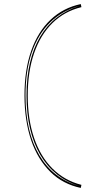

<svg xmlns="http://www.w3.org/2000/svg" viewBox="-20 -835 479 941"><path d="M376 86Q333 77 295.5 57.5Q258 38 227.5 8Q197 -22 173 -61Q149 -100 133 -147Q117 -194 108.5 -249.5Q100 -305 100 -367Q100 -492 133 -586Q166 -680 228 -738.5Q290 -797 376 -815L379 -800Q296 -780 237 -722Q178 -664 147 -574Q116 -484 116 -367Q116 -250 147 -159Q178 -68 237 -9Q296 50 379 71ZM369 77Q307 58 258.5 19Q210 -20 177 -76.5Q144 -133 127 -206Q110 -279 110 -367Q110 -456 127 -528Q144 -600 177 -655.5Q210 -711 258.5 -749Q307 -787 369 -806Q285 -783 226 -725.5Q167 -668 136 -578Q105 -488 105 -367Q105 -188 173.5 -73Q242 42 369 77Z"/></svg>

Font: Kalnia Glaze Thin
Style: Regular
Weight: 100
Designer: Frida Medrano
Foundry: Frida Medrano
Version: Version 1.110